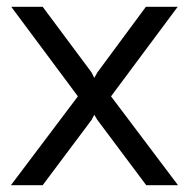

<svg xmlns="http://www.w3.org/2000/svg" viewBox="-20 -542 553 562"><path d="M105 -522 248 -330 256 -314 265 -330 407 -522H500L305 -260L501 0H408L265 -191L256 -206L248 -191L105 0H12L208 -260L13 -522Z"/></svg>

Font: PTCRaleway Medium
Style: Regular
Weight: 500
Designer: Matt McInerney, Pablo Impallari, Rodrigo Fuenzalida
Foundry: Matt McInerney, Pablo Impallari, Rodrigo Fuenzalida
Version: Version 3.000g; ttfautohint (v1.5) -l 8 -r 28 -G 28 -x 14 -D